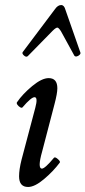

<svg xmlns="http://www.w3.org/2000/svg" viewBox="-20 -724 337 757"><path d="M89.8 -502.9Q83.5 -497.1 74.5 -505.1Q65.4 -513.2 69.8 -519L196.8 -688Q208 -704.1 221.2 -704.1Q232.9 -704.1 237.8 -686L296.9 -517.1Q298.8 -512.7 293.5 -507.6Q288.1 -502.4 282 -501.5Q275.9 -500.5 272.9 -504.9L220.2 -601.1Q210.9 -615.2 206.1 -615.2Q200.2 -615.2 187 -602.1ZM90.8 13.2Q55.2 13.2 55.2 -28.8Q55.2 -55.7 64.9 -94.2L119.1 -298.8Q130.4 -340.8 116.2 -340.8Q103 -340.8 68.8 -300.8Q65.9 -297.4 59.6 -301Q53.2 -304.7 48.8 -310.8Q44.4 -316.9 46.9 -320.8Q69.3 -353.5 107.2 -384.8Q145 -416 171.9 -416Q206.1 -416 206.1 -376Q206.1 -355.5 194.8 -313L146 -126Q127.4 -60.1 145 -59.1Q157.2 -59.1 192.9 -102.1Q197.3 -106.4 208 -96.9Q218.8 -87.4 215.8 -83Q189.9 -48.3 153.3 -17.6Q116.7 13.2 90.8 13.2Z"/></svg>

Font: Junicode SmCond Medium
Style: Italic
Weight: 500
Width: 4
Italic angle: -11°
Designer: Peter S. Baker
Version: Version 2.206